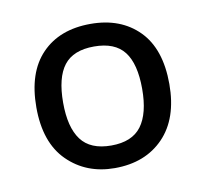

<svg xmlns="http://www.w3.org/2000/svg" viewBox="-50 -775 475 445"><g transform="rotate(-10 188.0 -552.5)"><path d="M345 -553Q345 -472 302 -427.5Q259 -383 187 -383Q120 -383 76 -426.5Q32 -470 32 -553Q32 -635 74 -678.5Q116 -722 189 -722Q260 -722 302.5 -679Q345 -636 345 -553ZM95 -553Q95 -495 117 -465.5Q139 -436 188 -436Q237 -436 259 -465.5Q281 -495 281 -553Q281 -612 259 -640.5Q237 -669 188 -669Q139 -669 117 -640.5Q95 -612 95 -553Z"/></g></svg>

Font: Noto Sans Indic Siyaq Numbers
Style: Regular
Weight: 400
Designer: Monotype Design Team
Foundry: Monotype Imaging Inc.
Version: Version 2.002; ttfautohint (v1.8.4.7-5d5b)